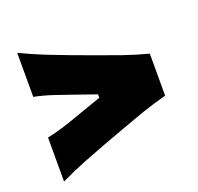

<svg xmlns="http://www.w3.org/2000/svg" viewBox="-101 -687 786 762"><g transform="rotate(-20 292.0 -306.0)"><path d="M45.5 -34.5V-220.5Q85.5 -228.5 125.8 -241.8Q166 -255 206 -269.5L290.5 -299V-313.5L206 -343Q166 -357 125.8 -370.5Q85.5 -384 45.5 -392V-578Q99.5 -552 150 -532Q200.5 -512 245 -495.5L340 -460.5Q384.5 -444 434.8 -426.5Q485 -409 539 -395V-217.5Q485 -203.5 434.8 -186Q384.5 -168.5 340 -152L245 -117Q200.5 -100.5 150 -80.5Q99.5 -60.5 45.5 -34.5Z"/></g></svg>

Font: Commissioner Flair ExtraBold
Style: Regular
Weight: 800
Designer: Kostas Bartsokas
Foundry: Kostas Bartsokas
Version: Version 1.000; ttfautohint (v1.8.3)